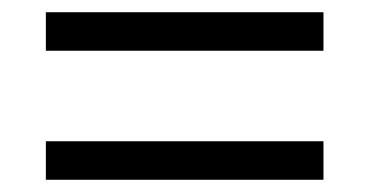

<svg xmlns="http://www.w3.org/2000/svg" viewBox="-20 -447 604 314"><path d="M55 -364V-427H509V-364ZM55 -153V-216H509V-153Z"/></svg>

Font: Ubuntu Sans
Style: Regular
Weight: 400
Designer: Dalton Maag Ltd
Foundry: Dalton Maag Ltd
Version: Version 1.006; ttfautohint (v1.8.4.7-5d5b)